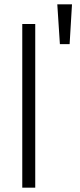

<svg xmlns="http://www.w3.org/2000/svg" viewBox="-20 -868 369 888"><path d="M83 -757H143V0H83ZM245 -848H313L302 -664H257Z"/></svg>

Font: Evergrow Sans
Style: Light
Weight: 300
Foundry: 10Web
Version: Version 1.000